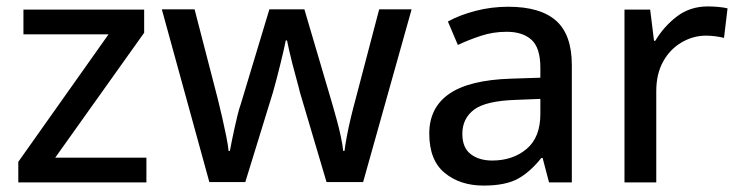

<svg xmlns="http://www.w3.org/2000/svg" viewBox="-20 -568 2302 598"><path d="M436 0H37V-64L318 -461H53V-538H429V-466L152 -77H436Z M914 -281Q909 -302 902.5 -325Q896 -348 890.5 -370Q885 -392 880.5 -411.5Q876 -431 874 -442H870Q868 -431 863.5 -411.5Q859 -392 853.5 -369.5Q848 -347 842 -324Q836 -301 830 -280L744 -1H632L484 -539H586L658 -261Q665 -233 672 -202.5Q679 -172 684.5 -144.5Q690 -117 692 -98H696Q698 -110 702 -129Q706 -148 710.5 -169Q715 -190 720 -210Q725 -230 730 -244L819 -539H928L1015 -244Q1021 -223 1028.5 -196Q1036 -169 1041.5 -143Q1047 -117 1049 -98H1053Q1055 -115 1060 -142Q1065 -169 1072.5 -200.5Q1080 -232 1088 -261L1161 -539H1262L1111 -1H997Z M1563 -547Q1663 -547 1712 -503.5Q1761 -460 1761 -365V0H1690L1670 -76H1666Q1631 -32 1592.5 -11Q1554 10 1486 10Q1413 10 1365 -29.5Q1317 -69 1317 -152Q1317 -233 1379.5 -276Q1442 -319 1572 -323L1663 -326V-357Q1663 -419 1635.5 -444Q1608 -469 1558 -469Q1516 -469 1478 -456.5Q1440 -444 1406 -428L1375 -501Q1411 -521 1460.5 -534Q1510 -547 1563 -547ZM1588 -257Q1493 -254 1456.5 -226.5Q1420 -199 1420 -151Q1420 -108 1446 -88Q1472 -68 1513 -68Q1577 -68 1620 -104Q1663 -140 1663 -213V-260Z M2185 -548Q2199 -548 2216.5 -546.5Q2234 -545 2246 -542L2235 -450Q2223 -453 2208 -455Q2193 -457 2179 -457Q2139 -457 2103 -436Q2067 -415 2045.5 -376.5Q2024 -338 2024 -284V0H1925V-538H2005L2017 -441H2021Q2047 -485 2088 -516.5Q2129 -548 2185 -548Z"/></svg>

Font: Noto Sans New Tai Lue Medium
Style: Regular
Weight: 500
Version: Version 2.003